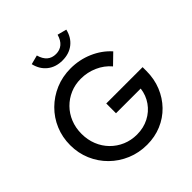

<svg xmlns="http://www.w3.org/2000/svg" viewBox="-246 -1101 1281 1281"><g transform="rotate(-45 395.0 -460.0)"><path d="M407 11Q330 11 263.5 -17Q197 -45 147 -94.5Q97 -144 69 -209.5Q41 -275 41 -350Q41 -425 68.5 -490.5Q96 -556 146 -605.5Q196 -655 262 -683Q328 -711 405 -711Q488 -711 562 -679Q636 -647 687 -590L615 -520Q577 -565 521.5 -589.5Q466 -614 405 -614Q350 -614 303.5 -594Q257 -574 222 -538.5Q187 -503 167.5 -455Q148 -407 148 -350Q148 -294 167.5 -245.5Q187 -197 222.5 -161Q258 -125 305 -105Q352 -85 407 -85Q469 -85 519.5 -111Q570 -137 602 -182.5Q634 -228 641 -285H408V-377H751V-341Q751 -266 725 -202Q699 -138 652.5 -90Q606 -42 543 -15.5Q480 11 407 11ZM405 -786Q342 -786 299 -820Q256 -854 242 -914L307 -931Q330 -847 405 -847Q441 -847 466 -868Q491 -889 503 -931L568 -914Q554 -854 511 -820Q468 -786 405 -786Z"/></g></svg>

Font: Red Hat Display SemiBold
Style: Regular
Weight: 600
Designer: Pentagram, MCKL
Foundry: Pentagram, MCKL
Version: Version 1.023